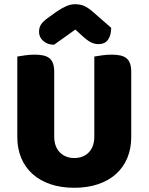

<svg xmlns="http://www.w3.org/2000/svg" viewBox="-20 -874 704 910"><path d="M602 -224Q602 -170 583.5 -125.5Q565 -81 530 -49.5Q495 -18 445 -1Q395 16 332 16Q269 16 219 -1Q169 -18 134 -49.5Q99 -81 80.5 -125.5Q62 -170 62 -224V-606Q73 -608 97 -611.5Q121 -615 143 -615Q166 -615 183.5 -611.5Q201 -608 213 -599Q225 -590 231 -574Q237 -558 237 -532V-227Q237 -179 263.5 -152Q290 -125 332 -125Q375 -125 401 -152Q427 -179 427 -227V-606Q438 -608 462 -611.5Q486 -615 508 -615Q531 -615 548.5 -611.5Q566 -608 578 -599Q590 -590 596 -574Q602 -558 602 -532ZM337 -734Q306 -711 282 -694.5Q258 -678 236 -662Q206 -662 185.5 -679.5Q165 -697 165 -723Q165 -743 174.5 -758Q184 -773 211 -792L247 -818Q272 -835 293.5 -844.5Q315 -854 335 -854Q362 -854 381 -845Q400 -836 426 -813L507 -742Q507 -708 492.5 -686.5Q478 -665 447 -665Q437 -665 428.5 -667Q420 -669 410 -674Q400 -679 388 -688.5Q376 -698 360 -713Z"/></svg>

Font: Baloo Bhaijaan
Style: Regular
Weight: 400
Designer: Devika Bhansali and Ek Type
Foundry: Ek Type
Version: Version 1.443;PS 1.000;hotconv 16.6.51;makeotf.lib2.5.65220;